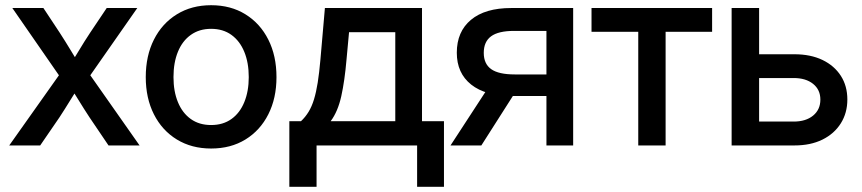

<svg xmlns="http://www.w3.org/2000/svg" viewBox="-20 -553 3278 730"><path d="M15.1 0 228.5 -301.3 227.5 -232.9 26.9 -522.5H145L207 -428.7Q228.5 -395.5 247.8 -363.5Q267.1 -331.5 286.6 -299.8H242.7Q262.7 -331.5 281.7 -363.5Q300.8 -395.5 322.8 -428.7L385.7 -522.5H502L299.3 -232.4L299.8 -300.3L510.7 0H392.6L320.3 -106.9Q298.8 -139.6 280 -170.4Q261.2 -201.2 241.7 -231.9H284.7Q265.1 -201.2 246.3 -170.4Q227.5 -139.6 206.1 -106.9L132.8 0Z M782.7 11.7Q708.5 11.7 652.3 -22.7Q596.2 -57.1 565.2 -118.4Q534.2 -179.7 534.2 -259.8Q534.2 -340.8 565.2 -402.3Q596.2 -463.9 652.3 -498.5Q708.5 -533.2 782.7 -533.2Q857.4 -533.2 913.3 -498.5Q969.2 -463.9 1000.2 -402.3Q1031.2 -340.8 1031.2 -259.8Q1031.2 -179.7 1000.2 -118.4Q969.2 -57.1 913.3 -22.7Q857.4 11.7 782.7 11.7ZM782.7 -77.6Q828.1 -77.6 860.1 -100.6Q892.1 -123.5 908.9 -164.8Q925.8 -206.1 925.8 -259.8Q925.8 -314.5 908.9 -355.7Q892.1 -397 860.1 -420.2Q828.1 -443.4 782.7 -443.4Q737.8 -443.4 705.6 -420.4Q673.3 -397.5 656.5 -356.2Q639.6 -314.9 639.6 -259.8Q639.6 -205.6 656.5 -164.6Q673.3 -123.5 705.3 -100.6Q737.3 -77.6 782.7 -77.6Z M1080.1 157.2V-92.3H1124.5Q1141.1 -107.9 1153.3 -127.9Q1165.5 -147.9 1173.8 -175Q1182.1 -202.1 1188 -239Q1193.8 -275.9 1198.2 -325.7L1215.3 -522.5H1584.5V-92.3H1668V157.2H1565.9V0H1183.6V157.2ZM1237.3 -92.3H1482.9V-430.7H1307.1L1297.4 -325.7Q1290.5 -245.6 1277.6 -187.3Q1264.6 -128.9 1237.3 -92.3Z M2159.2 0H2057.6V-435.5H1934.6Q1875 -435.5 1847.2 -415Q1819.3 -394.5 1819.3 -352.1Q1819.3 -310.1 1847.7 -290Q1876 -270 1937 -270H2101.1V-188H1927.2Q1826.2 -188 1771.5 -231.4Q1716.8 -274.9 1716.8 -352.5Q1716.8 -432.6 1770.5 -477.5Q1824.2 -522.5 1923.8 -522.5H2159.2ZM1810.1 0H1692.9L1845.7 -234.4H1959.5Z M2406.7 0V-432.1H2229V-522.5H2687.5V-432.1H2510.7V0Z M2841.8 -346.7H3000.5Q3062 -346.7 3107.2 -325Q3152.3 -303.2 3177 -264.6Q3201.7 -226.1 3201.7 -174.8Q3201.7 -123.5 3176.8 -84Q3151.9 -44.4 3106.9 -22.2Q3062 0 3000.5 0H2761.7V-522.5H2866.2V-90.8H2997.6Q3043.9 -90.8 3071.5 -113.5Q3099.1 -136.2 3099.1 -174.3Q3099.1 -211.9 3071.5 -234.1Q3043.9 -256.3 2997.6 -256.3H2841.8Z"/></svg>

Font: Inter 28pt Medium
Style: Regular
Weight: 500
Designer: Rasmus Andersson
Foundry: rsms
Version: Version 4.001;git-66647c0bb